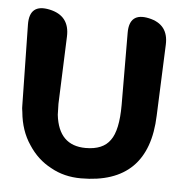

<svg xmlns="http://www.w3.org/2000/svg" viewBox="-46 -608 635 664"><g transform="rotate(5 272.0 -276.5)"><path d="M259 11Q200 11 154 -15Q106 -40 75 -88Q43 -135 37 -200L36 -207Q35 -212 35 -221L30 -503Q29 -576 100 -561Q171 -546 168 -473L159 -239L160 -201Q172 -95 266 -95Q326 -95 351 -131Q377 -166 377 -254L376 -505Q376 -576 445 -561Q514 -546 511 -475L501 -228Q493 11 259 11Z"/></g></svg>

Font: MaokenZhuyuanTi
Style: Regular
Weight: 400
Designer: Fontworks Inc & LongZhuTi team: ZERO子、时光羊、荆南、频凡、刘鹏、Little White Dog、帆影Magmeta、奈白不弍、白日月球、ChaoTawei、雨三（排名不分先后）
Version: Version 1.000; 20230222